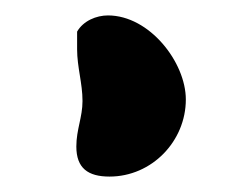

<svg xmlns="http://www.w3.org/2000/svg" viewBox="-20 -14 307 249"><path d="M79 176C79 204 94 215 122 215C177 215 221 169 221 115C221 67 174 6 120 6C105 6 88 13 80 27V50C80 73 87 94 87 117C87 138 79 154 79 176Z"/></svg>

Font: Asimov Print
Style: Regular
Weight: 500
Designer: Google
Version: Version 2.000980: 2014